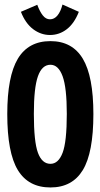

<svg xmlns="http://www.w3.org/2000/svg" viewBox="-20 -813 440 845"><path d="M202 12Q105 12 58.5 -64.5Q12 -141 12 -311Q12 -477 58.5 -554.5Q105 -632 202 -632Q298 -632 344.5 -554.5Q391 -477 391 -311Q391 -141 344.5 -64.5Q298 12 202 12ZM202 -92Q237 -92 255.5 -140.5Q274 -189 274 -312Q274 -427 255.5 -477.5Q237 -528 202 -528Q165 -528 147 -477.5Q129 -427 129 -312Q129 -189 147 -140.5Q165 -92 202 -92ZM255 -793 327 -761Q307 -710 274 -684.5Q241 -659 200 -659Q160 -659 126 -684.5Q92 -710 72 -761L144 -792Q155 -762 168.5 -745Q182 -728 200 -728Q219 -728 233 -745Q247 -762 255 -793Z"/></svg>

Font: Inconsolata Condensed Black
Style: Regular
Weight: 900
Width: 3
Monospace: yes
Designer: Raph Levien, Cyreal, Brenton Simpson
Foundry: Raph Levien, Cyreal, Google
Version: Version 3.001; ttfautohint (v1.8.2.53-6de2)